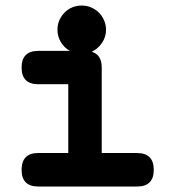

<svg xmlns="http://www.w3.org/2000/svg" viewBox="-20 -637 642 703"><path d="M481.9 -76.7Q543 -76.7 543 -15.1Q543 45.9 481.9 45.9H120.1Q59.1 45.9 59.1 -15.1Q59.1 -76.7 120.1 -76.7H230V-328.6H120.1Q59.1 -328.6 59.1 -389.6Q59.1 -450.7 120.1 -450.7H235.8Q215.3 -461.9 202.9 -482.7Q190.4 -503.4 190.4 -528.3Q190.4 -564 216.3 -590.8Q242.2 -616.7 279.3 -616.7Q298.3 -616.7 314.7 -609.4Q331.1 -602.1 342.8 -590.1Q354.5 -578.1 361.3 -562Q368.2 -545.9 368.2 -528.3Q368.2 -501.5 353.5 -480Q338.9 -458.5 315.9 -447.3Q352.5 -437 352.5 -389.6V-76.7Z"/></svg>

Font: Erica Type
Style: Bold
Weight: 700
Designer: Peter Wiegel
Foundry: Peter Wiegel
Version: Version 1.000 2010 initial release